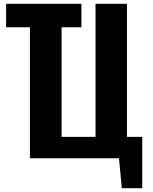

<svg xmlns="http://www.w3.org/2000/svg" viewBox="-20 -830 801 1007"><path d="M646 -112H726V157H619L604 0H137V-687H12V-810H407V-687H303V-112H481V-810H646Z"/></svg>

Font: Oswald SemiBold
Style: Regular
Weight: 600
Designer: Vernon Adams
Foundry: Vernon Adams
Version: Version 4.103;gftools[0.9.33.dev8+g029e19f]